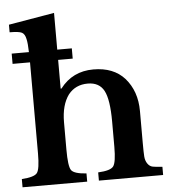

<svg xmlns="http://www.w3.org/2000/svg" viewBox="-56 -881 827 932"><g transform="rotate(-5 357.0 -415.0)"><path d="M244 -297V-164Q244 -82 257.5 -63Q271 -44 331 -40V0H16V-40Q77 -44 91 -62.5Q105 -81 105 -157V-601H20V-651H104Q103 -694 98 -715Q93 -740 78.5 -747.5Q64 -755 19 -755V-792L242 -830V-651H313V-601H242V-461H246Q306 -540 408 -540Q506 -540 560 -480Q616 -416 616 -319V-164Q616 -118 617.5 -97.5Q619 -77 629 -62.5Q639 -48 653.5 -45Q668 -42 701 -40V0H388V-40Q448 -43 462.5 -62Q477 -81 477 -157V-280Q477 -387 454 -430.5Q431 -474 375 -474Q315 -474 280 -430Q244 -381 244 -297Z"/></g></svg>

Font: Libre Baskerville
Style: Bold
Weight: 700
Designer: Pablo Impallari, Rodrigo Fuenzalida
Foundry: Pablo Impallari, Rodrigo Fuenzalida
Version: Version 1.000